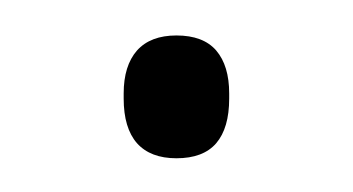

<svg xmlns="http://www.w3.org/2000/svg" viewBox="-20 -322 204 111"><path d="M82 -230.5Q67 -230.5 59.2 -239.2Q51.5 -248 51.5 -265V-268Q51.5 -284 59.2 -292.8Q67 -301.5 82 -301.5Q97.5 -301.5 105 -292.8Q112.5 -284 112.5 -268V-265Q112.5 -248 105 -239.2Q97.5 -230.5 82 -230.5Z"/></svg>

Font: Anek Bangla Medium ExtraLight
Style: Regular
Weight: 250
Version: Version 1.003